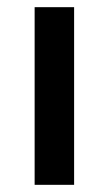

<svg xmlns="http://www.w3.org/2000/svg" viewBox="-20 -515 303 535"><path d="M76.5 0V-495H186.5V0Z"/></svg>

Font: Geologica Thin Cursive
Style: Regular
Weight: 400
Version: Version 1.010;gftools[0.9.28]